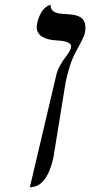

<svg xmlns="http://www.w3.org/2000/svg" viewBox="-20 -574 375 797"><path d="M104 203C104 203 106 203 107 203C122 202 176 201 202 78L253 -236C263 -281 275 -323 296 -361C317 -399 329 -424 332 -435C347 -510 296 -513 248 -516C226 -517 189 -519 190 -554C190 -554 150 -549 134 -476C125 -433 155 -409 218 -406C257 -404 279 -395 275 -378C273 -369 267 -357 258 -345C234 -314 219 -287 214 -264Z"/></svg>

Font: Libertinus Sans
Style: Italic
Weight: 400
Italic angle: -12°
Designer: Philipp H. Poll, Khaled Hosny
Foundry: Caleb Maclennan
Version: Version 7.050;RELEASE